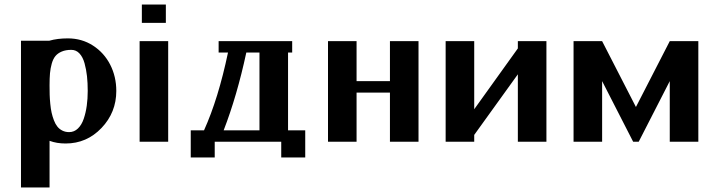

<svg xmlns="http://www.w3.org/2000/svg" viewBox="-20 -620 3134 840"><path d="M71.8 0ZM196.8 -3.9V200.2H71.8V-441.9H195.8Q231.4 -452.1 276.9 -452.1Q337.9 -452.1 386.7 -420.7Q435.5 -389.2 462.2 -336.9Q488.8 -284.7 488.8 -222.2Q488.8 -127.9 424.1 -60.1Q359.4 7.8 267.1 7.8Q228 7.8 196.8 -3.9ZM196.8 -246.1Q196.8 -223.6 197.3 -205.6Q197.8 -187.5 200 -165.5Q202.1 -143.6 205.8 -127Q209.5 -110.4 215.8 -93.8Q222.2 -77.1 231 -66.2Q239.7 -55.2 252.9 -48.6Q266.1 -42 282.2 -42Q304.7 -42 321 -57.9Q337.4 -73.7 346.4 -100.6Q355.5 -127.4 359.6 -157.7Q363.8 -188 363.8 -222.2Q363.8 -257.3 360.6 -286.6Q357.4 -315.9 349.9 -343.3Q342.3 -370.6 327.6 -386.2Q313 -401.9 292 -401.9Q267.6 -401.9 250.2 -394.5Q232.9 -387.2 222.7 -375Q212.4 -362.8 206.5 -342Q200.7 -321.3 198.7 -299.6Q196.8 -277.8 196.8 -246.1Z M590.8 0ZM600.6 -600.1H705.6V-520H600.6ZM590.8 -439.9H715.8V0H590.8Z M936.5 -439.9H1258.3V-390.1H1240.2V-49.8H1315.4V68.8H1210.4V0H919.4V68.8H814.5V-49.8H872.6Q935.1 -188 977.5 -390.1H936.5ZM1115.2 -390.1H1057.6Q1017.1 -201.2 958.5 -49.8H1115.2Z M1415 -439.9H1540V-265.1H1686V-439.9H1811V0H1686V-214.8H1540V0H1415Z M1929.7 -439.9H2054.7V-142.1L2245.6 -408.2V-439.9H2370.6V0H2245.6V-294.9L2054.7 -29.8V0H1929.7Z M2750 0 2614.3 -265.1V0H2489.3V-439.9H2614.3L2762.2 -151.9L2910.2 -439.9H3035.2V0H2910.2V-265.1L2774.4 0Z"/></svg>

Font: Pfennig
Style: Bold
Weight: 700
Version: Version 20120410 ; ttfautohint (v0.8)